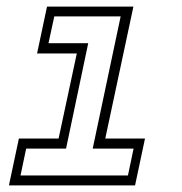

<svg xmlns="http://www.w3.org/2000/svg" viewBox="-20 -560 550 580"><path d="M7 0 37 -141.5H157L212 -398.5H92L122 -540H383L298 -141.5H418L388 0ZM42 -30H366.5L383.5 -111H260L344.5 -510.5H144L126.5 -429.5H246.5L179.5 -111H59Z"/></svg>

Font: Tourney Expanded Light
Style: Italic
Weight: 300
Width: 7
Italic angle: -12°
Designer: Tyler Finck
Foundry: Etcetera Type Co
Version: Version 1.010; ttfautohint (v1.8.3)